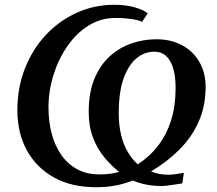

<svg xmlns="http://www.w3.org/2000/svg" viewBox="-20 -771 906 802"><path d="M380.5 11Q278.5 11 205 -30Q131.5 -71 92 -143.5Q52.5 -216 52.5 -311Q52.5 -404 83.8 -484.2Q115 -564.5 170.8 -624.2Q226.5 -684 300 -717.5Q373.5 -751 457.5 -751Q506.5 -751 543.5 -740.2Q580.5 -729.5 597 -715L573 -679Q567 -684 550 -687.8Q533 -691.5 510 -693.8Q487 -696 462 -696Q400.5 -696 349.2 -663.8Q298 -631.5 260.8 -577.2Q223.5 -523 203 -456.8Q182.5 -390.5 182.5 -322.5Q182.5 -264 195.8 -213.2Q209 -162.5 235.8 -124.2Q262.5 -86 302.2 -64.2Q342 -42.5 395 -42.5Q419.5 -42.5 440 -45.2Q460.5 -48 477.5 -53Q444 -79.5 415 -114.8Q386 -150 368.2 -196.8Q350.5 -243.5 350.5 -303.5Q350.5 -384 374.2 -441.5Q398 -499 438.5 -535.8Q479 -572.5 529.8 -589.8Q580.5 -607 633.5 -607Q694.5 -607 741 -581.8Q787.5 -556.5 813.2 -511.5Q839 -466.5 839 -407.5Q838.5 -327.5 810 -263Q781.5 -198.5 730.2 -147Q679 -95.5 611 -55Q627 -48 645.5 -44.5Q664 -41 688.5 -41Q693.5 -41 704.5 -42.5Q715.5 -44 727.8 -45.8Q740 -47.5 748 -49L741.5 -5Q730 -3 713.2 -0.5Q696.5 2 680.8 4Q665 6 656 6Q621.5 6 591.8 0.2Q562 -5.5 535 -17Q500.5 -3.5 463 3.8Q425.5 11 380.5 11ZM555.5 -84.5Q605.5 -117 640.8 -163Q676 -209 694.8 -269Q713.5 -329 713.5 -403Q713.5 -449.5 704 -483.5Q694.5 -517.5 674.8 -536.2Q655 -555 624.5 -555Q585.5 -555.5 551.8 -528.8Q518 -502 497 -445.2Q476 -388.5 476 -299Q476 -249 485.5 -208.8Q495 -168.5 513 -137.5Q531 -106.5 555.5 -84.5Z"/></svg>

Font: Merriweather 36pt SemiBold
Style: Italic
Weight: 600
Italic angle: -7.8°
Version: Version 2.101